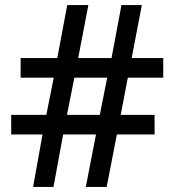

<svg xmlns="http://www.w3.org/2000/svg" viewBox="-20 -734 686 754"><path d="M482 -429 454 -283H587V-206H439L399 0H317L357 -206H228L190 0H110L147 -206H24V-283H162L191 -429H61V-506H205L244 -714H327L287 -506H418L457 -714H537L497 -506H621V-429ZM243 -283H372L401 -429H272Z"/></svg>

Font: Noto Sans Armenian Medium
Style: Regular
Weight: 500
Designer: Monotype Design Team
Foundry: Monotype Imaging Inc.
Version: Version 2.007